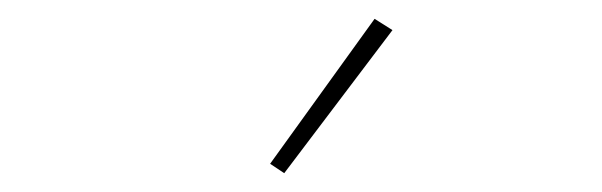

<svg xmlns="http://www.w3.org/2000/svg" viewBox="-20 -781 640 204"><path d="M282 -597 267 -607 378 -761 397 -749Z"/></svg>

Font: IBM Plex Mono Thin
Style: Regular
Weight: 100
Monospace: yes
Designer: Mike Abbink, Paul van der Laan, Pieter van Rosmalen
Foundry: Bold Monday
Version: Version 2.3